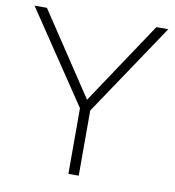

<svg xmlns="http://www.w3.org/2000/svg" viewBox="-79 -771 768 841"><g transform="rotate(10 304.5 -350.0)"><path d="M281 0V-292L7 -700H62L305 -334L549 -700H602L327 -290V0Z"/></g></svg>

Font: Red Hat Display
Style: Regular
Weight: 300
Designer: Pentagram, MCKL
Foundry: Pentagram, MCKL
Version: Version 1.023